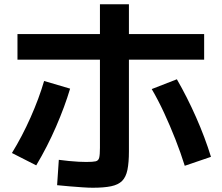

<svg xmlns="http://www.w3.org/2000/svg" viewBox="-20 -837 1040 901"><path d="M415 44Q395 44 366.5 42Q338 40 307 37.5Q276 35 248 32L256 -87Q279 -84 303.5 -81.5Q328 -79 349 -78Q370 -77 385 -77Q416 -77 429 -80Q442 -83 445.5 -97Q449 -111 449 -143V-817H585V-127Q585 -74 578 -40Q571 -6 553 12Q535 30 501.5 37Q468 44 415 44ZM36 -119Q84 -197 123.5 -286Q163 -375 187 -457L309 -421Q284 -337 243 -242.5Q202 -148 150 -61ZM847 -59Q828 -120 803 -183.5Q778 -247 750 -307.5Q722 -368 692 -419L810 -465Q858 -382 900 -287Q942 -192 970 -101ZM62 -557V-677H938V-557Z"/></svg>

Font: M PLUS 2
Style: Bold
Weight: 700
Designer: Coji Morishita
Foundry: UNDERFOREST DESIGN
Version: Version 1.001